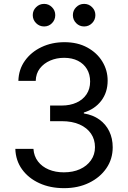

<svg xmlns="http://www.w3.org/2000/svg" viewBox="-20 -954 654 984"><path d="M308.6 10.3Q236.8 10.3 181.2 -15.4Q125.5 -41 93 -86.2Q60.5 -131.3 58.6 -190.9H151.4Q153.8 -153.8 174.6 -126.7Q195.3 -99.6 229.7 -85.2Q264.2 -70.8 307.1 -70.8Q354 -70.8 389.6 -86.9Q425.3 -103 446 -132.3Q466.8 -161.6 466.8 -199.7Q466.8 -239.3 446.5 -269Q426.3 -298.8 388.2 -315.9Q350.1 -333 295.9 -333H236.8V-413.1H295.9Q339.4 -413.1 372.3 -428.2Q405.3 -443.4 423.6 -470.9Q441.9 -498.5 441.9 -536.1Q441.9 -572.8 425.5 -600.1Q409.2 -627.4 379.2 -642.6Q349.1 -657.7 308.6 -657.7Q270 -657.7 237.3 -643.6Q204.6 -629.4 184.3 -603.3Q164.1 -577.1 163.1 -539.6H74.2Q75.7 -598.1 107.7 -642.8Q139.6 -687.5 192.6 -712.6Q245.6 -737.8 310.5 -737.8Q377.9 -737.8 427.7 -710.4Q477.5 -683.1 504.6 -638.4Q531.7 -593.8 531.7 -541Q531.7 -480.5 498.8 -437.5Q465.8 -394.5 409.7 -377.4V-372.6Q456.1 -365.2 489.3 -341.3Q522.5 -317.4 540 -281Q557.6 -244.6 557.6 -199.2Q557.6 -138.7 525.1 -91.6Q492.7 -44.4 436.5 -17.1Q380.4 10.3 308.6 10.3ZM411.1 -818.4Q387.2 -818.4 370.4 -835.4Q353.5 -852.5 353.5 -876.5Q353.5 -900.4 370.4 -917.2Q387.2 -934.1 411.1 -934.1Q435.1 -934.1 451.9 -917.2Q468.8 -900.4 468.8 -876.5Q468.8 -852.5 451.9 -835.4Q435.1 -818.4 411.1 -818.4ZM206.1 -818.4Q182.1 -818.4 165 -835.4Q147.9 -852.5 147.9 -876.5Q147.9 -900.4 165 -917.2Q182.1 -934.1 206.1 -934.1Q229.5 -934.1 246.3 -917.2Q263.2 -900.4 263.2 -876.5Q263.2 -852.5 246.6 -835.4Q230 -818.4 206.1 -818.4Z"/></svg>

Font: Inter 17pt
Style: Regular
Weight: 400
Version: Version 4.001;git-66647c0bb